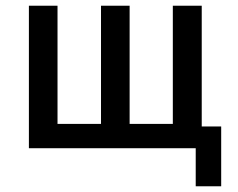

<svg xmlns="http://www.w3.org/2000/svg" viewBox="-20 -518 832 671"><path d="M664 133V0H81V-498H181V-85H333V-498H433V-85H584V-498H685V-76H753V133Z"/></svg>

Font: Nunito Sans 7pt Condensed SemiBold
Style: Regular
Weight: 600
Width: 3
Designer: Vernon Adams
Foundry: Vernon Adams
Version: Version 3.101;gftools[0.9.27]